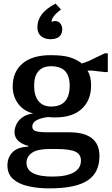

<svg xmlns="http://www.w3.org/2000/svg" viewBox="-20 -854 615 1058"><path d="M528 6Q528 98 462 141Q396 184 252 184Q188 184 135.5 172Q83 160 52 132.5Q21 105 21 58Q21 12 50 -16Q79 -44 136 -46V-50Q60 -71 60 -126Q60 -146 70 -168Q80 -190 103 -207Q126 -224 163 -229Q110 -242 80 -282.5Q50 -323 50 -378Q50 -458 104 -504Q158 -550 259 -550Q326 -550 364 -538.5Q402 -527 431 -504L465 -516L557 -560H574V-457H557L487 -465H462Q482 -434 482 -384Q482 -302 431 -254.5Q380 -207 284 -207Q274 -207 264 -207.5Q254 -208 244 -209Q205 -204 181.5 -191.5Q158 -179 158 -156Q158 -138 177 -131.5Q196 -125 246 -125H362Q444 -125 486 -92.5Q528 -60 528 6ZM288 -33H253Q186 -33 156 -12Q126 9 126 43Q126 119 269 119Q346 119 386 96.5Q426 74 426 31Q426 -4 395 -18.5Q364 -33 288 -33ZM168 -382Q168 -326 192.5 -296.5Q217 -267 261 -267Q314 -267 339 -296.5Q364 -326 364 -382Q364 -435 339 -462Q314 -489 261 -489Q216 -489 192 -462Q168 -435 168 -382ZM258 -638Q225 -638 205.5 -655.5Q186 -673 186 -703Q186 -742 209.5 -774Q233 -806 286 -834L316 -802Q290 -782 277.5 -766Q265 -750 264 -735L267 -733Q270 -738 284 -738Q303 -738 313 -724Q323 -710 323 -693Q323 -667 307 -652.5Q291 -638 258 -638Z"/></svg>

Font: Domine
Style: Bold
Weight: 700
Designer: Pablo Impallari, Rodrigo Fuenzalida, Brenda Gallo
Foundry: Pablo Impallari, Rodrigo Fuenzalida, Brenda Gallo
Version: Version 2.000